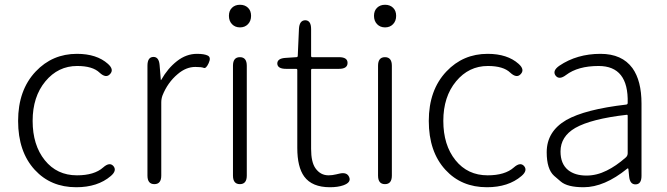

<svg xmlns="http://www.w3.org/2000/svg" viewBox="-20 -773 2799 806"><path d="M300 13Q193 13 126 -60Q56 -136 56 -265.5Q56 -395 130 -473Q200 -547 303 -547Q386 -547 433 -505Q460 -481 442 -462Q425 -443 398 -468Q369 -496 304 -496Q224 -496 170.5 -431.5Q117 -367 117 -265.5Q117 -164 168 -100.5Q219 -37 303 -37Q376 -37 413 -70Q440 -94 456 -76Q472 -57 445 -34Q390 13 300 13Z M628 0Q599 0 599 -36V-497Q599 -533 623 -534Q647 -535 650 -500L655 -439Q655 -434 657 -438Q684 -486 723 -516.5Q762 -547 807 -547Q838 -547 852.5 -539.5Q867 -532 856 -508Q845 -484 835.5 -488Q826 -492 800 -492Q761 -492 726 -462Q684 -427 662 -372Q657 -358 657 -343V-36Q657 0 628 0Z M987 0Q958 0 958 -36V-497Q958 -533 987 -533Q1016 -533 1016 -497V-36Q1016 0 987 0ZM987.5 -658Q967 -658 954 -671.5Q941 -685 941 -706.5Q941 -728 954 -740.5Q967 -753 987.5 -753Q1008 -753 1021 -740.5Q1034 -728 1034 -706.5Q1034 -685 1021 -671.5Q1008 -658 987.5 -658Z M1365 13Q1290 13 1257 -32Q1228 -72 1228 -152V-479Q1228 -484 1223 -484H1181Q1145 -484 1144 -506Q1144 -528 1179 -530L1224 -533Q1230 -533 1230 -539L1235 -652Q1237 -688 1262 -688Q1286 -687 1286 -651V-538Q1286 -533 1291 -533H1403Q1439 -533 1439 -509Q1439 -484 1403 -484H1291Q1286 -484 1286 -479V-148Q1286 -93 1304 -67Q1325 -37 1359 -37Q1375 -37 1391 -41L1404 -44Q1437 -52 1446 -29Q1455 -7 1421 5Q1398 13 1365 13Z M1596 0Q1567 0 1567 -36V-497Q1567 -533 1596 -533Q1625 -533 1625 -497V-36Q1625 0 1596 0ZM1596.5 -658Q1576 -658 1563 -671.5Q1550 -685 1550 -706.5Q1550 -728 1563 -740.5Q1576 -753 1596.5 -753Q1617 -753 1630 -740.5Q1643 -728 1643 -706.5Q1643 -685 1630 -671.5Q1617 -658 1596.5 -658Z M2024 13Q1917 13 1850 -60Q1780 -136 1780 -265.5Q1780 -395 1854 -473Q1924 -547 2027 -547Q2110 -547 2157 -505Q2184 -481 2166 -462Q2149 -443 2122 -468Q2093 -496 2028 -496Q1948 -496 1894.5 -431.5Q1841 -367 1841 -265.5Q1841 -164 1892 -100.5Q1943 -37 2027 -37Q2100 -37 2137 -70Q2164 -94 2180 -76Q2196 -57 2169 -34Q2114 13 2024 13Z M2430 13Q2362 13 2334 -11Q2320 -23 2306 -35Q2275 -63 2275 -134Q2275 -221 2357 -269Q2436 -314 2609 -334Q2615 -335 2615 -341Q2619 -496 2493 -496Q2406 -496 2356 -458Q2327 -436 2312 -456Q2298 -476 2328 -497Q2402 -547 2501 -547Q2591 -547 2635 -487Q2673 -434 2673 -338V-35Q2673 0 2649 1Q2624 2 2621 -33L2618 -63Q2617 -68 2613 -65Q2517 13 2430 13ZM2442 -36Q2485 -36 2527 -57Q2566 -76 2607 -112Q2615 -119 2615 -130V-287Q2615 -292 2610 -291Q2462 -274 2395 -236Q2333 -200 2333 -137Q2333 -85 2365 -59Q2394 -36 2442 -36Z"/></svg>

Font: Resource Han Rounded JP Light
Style: Regular
Weight: 300
Designer: Cyano Hao (round all glyphs); Ryoko NISHIZUKA 西塚涼子 (kana, bopomofo & ideographs); Paul D. Hunt (Latin, Greek & Cyrillic)
Foundry: Cyano Hao
Version: 0.990